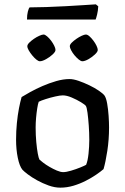

<svg xmlns="http://www.w3.org/2000/svg" viewBox="-20 -864 576 884"><path d="M257.8 0Q231.9 0 204.1 -9.9Q176.3 -19.9 151.2 -33.7Q126.2 -47.5 107.9 -61.4Q89.6 -75.4 83.2 -82.6Q69.8 -99.1 61.9 -137.4Q54 -175.7 54 -220.3Q54 -260.5 57.7 -297.3Q61.3 -334.2 67.3 -365.2Q73.3 -396.2 79.5 -417.2Q94 -426.2 119.2 -440.2Q144.5 -454.3 175.3 -467.7Q206.1 -481.1 238.7 -490.6Q271.3 -500 300.2 -500Q318 -500 342 -491.7Q366 -483.5 391 -471.5Q415.9 -459.5 434.8 -446.6Q453.7 -433.7 460.9 -424.5Q468.9 -413.1 473.5 -386.7Q478.1 -360.2 480.1 -330.4Q482.1 -300.6 482.1 -277.5Q482.1 -221.3 474.1 -169.3Q466.1 -117.3 456.7 -85.4Q444.5 -74.6 423.4 -60.2Q402.4 -45.7 375.5 -31.9Q348.7 -18.1 318.5 -9Q288.3 0 257.8 0ZM270.9 -71.5Q284.9 -71.5 307.3 -78.2Q329.6 -84.8 349.5 -92.9Q369.5 -101 376.5 -105.2Q384.2 -123.6 387.6 -156.6Q391.1 -189.6 391.1 -219.7Q391.1 -252.3 388.7 -285.9Q386.3 -319.5 382.9 -344.8Q379.5 -370 375.3 -376.3Q371.4 -382 352.6 -393.5Q333.8 -404.9 310.5 -414.9Q287.2 -424.9 268.8 -424.9Q256.9 -424.9 234.5 -419.8Q212 -414.8 190.4 -407.8Q168.7 -400.9 158.2 -395.4Q154.5 -385 151.3 -364.5Q148.1 -344.1 146.1 -321Q144.1 -297.9 144.1 -277.3Q144.1 -241.7 147 -210.1Q149.9 -178.5 154 -156.8Q158.1 -135.1 161.8 -129Q165.7 -125.1 178.4 -115.4Q191 -105.6 207.7 -95.9Q224.4 -86.1 241.6 -78.8Q258.8 -71.5 270.9 -71.5ZM359.1 -582Q352.4 -582 342.5 -590Q332.6 -598.1 323.1 -609.4Q313.7 -620.7 307.5 -632.6Q301.4 -644.4 301.4 -651Q301.4 -658.7 310.3 -667.6Q319.2 -676.5 331.6 -685.1Q343.9 -693.6 356.2 -699.3Q368.6 -705 375.2 -705Q382.8 -705 391.9 -696.9Q400.9 -688.9 409.9 -677Q418.8 -665.2 424.4 -653.4Q430.1 -641.6 430.1 -634Q430.1 -625.5 416.9 -613.2Q403.7 -600.9 387.1 -591.4Q370.4 -582 359.1 -582ZM163.5 -582Q156.8 -582 147.4 -589.7Q138 -597.3 128.4 -609Q118.9 -620.7 112.3 -632.1Q105.8 -643.5 105.8 -651.1Q105.8 -658.7 114.7 -667.6Q123.6 -676.5 136 -685.1Q148.3 -693.6 161.1 -699.3Q173.9 -705 180.6 -705Q187.2 -705 196.6 -696.9Q206.1 -688.9 215 -677.1Q224 -665.2 229.7 -653.4Q235.5 -641.6 235.5 -634Q235.5 -625.5 222.2 -613.2Q209 -600.9 191.9 -591.5Q174.8 -582 163.5 -582ZM104.3 -774.1Q104.3 -795.7 108.3 -810.9Q112.3 -826 116.3 -830Q147.9 -830 192.4 -831.5Q236.9 -833 283 -835.5Q329.1 -838 366.3 -840.5Q403.5 -843 421.3 -844L432.3 -835Q431.3 -814.4 427.3 -798Q423.3 -781.6 420.3 -774.1Z"/></svg>

Font: Texturina Medium
Style: Regular
Weight: 500
Designer: Guillermo Torres Carreño
Foundry: Omnibus-Type
Version: Version 1.003